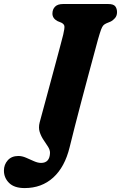

<svg xmlns="http://www.w3.org/2000/svg" viewBox="-114 -720 602 954"><path d="M373 -524.5Q367 -502 354 -454.2Q341 -406.5 324.5 -344.8Q308 -283 290.5 -217.2Q273 -151.5 257.8 -91.5Q242.5 -31.5 232 11.5Q208 110 150.5 162.2Q93 214.5 8.5 214.5Q-43 214.5 -68.8 189Q-94.5 163.5 -94.5 127.5Q-94.5 98 -75.5 76.5Q-56.5 55 -22.5 55Q-4.5 55 15.2 63.5Q35 72 54.5 80.8Q74 89.5 90 89.5Q133 89.5 134.5 39.5Q134.5 24.5 124.5 8.8Q114.5 -7 102.2 -25Q90 -43 83.2 -64.2Q76.5 -85.5 83 -111.5Q86 -122.5 94.2 -153Q102.5 -183.5 114 -226Q125.5 -268.5 138.2 -315.8Q151 -363 163.2 -408.5Q175.5 -454 185.2 -490.8Q195 -527.5 200 -547.5Q207.5 -579.5 206 -590Q204.5 -600.5 190.5 -607.5L172 -615Q146.5 -628.5 146.5 -652.5Q146.5 -673.5 159.5 -686.8Q172.5 -700 199 -700H424Q450 -700 458.8 -688.5Q467.5 -677 467.5 -659.5Q467.5 -642 457.5 -630.2Q447.5 -618.5 435 -612.5L415.5 -604.5Q406 -600.5 400 -594.5Q394 -588.5 388.2 -573Q382.5 -557.5 373 -524.5Z"/></svg>

Font: Fraunces 72pt SuperSoft
Style: Bold Italic
Weight: 700
Italic angle: -16°
Version: Version 1.000;[0bf87f6ff]